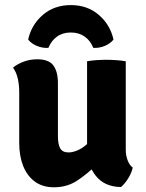

<svg xmlns="http://www.w3.org/2000/svg" viewBox="-20 -746 589 774"><path d="M487 -142.5Q487 -118.5 494.8 -99Q502.5 -79.5 515 -70.5Q511 -49.5 496.5 -26.5Q482 -3.5 467.5 8Q401 7 366 -37.5Q331 -82 331 -144.5V-499Q347 -502 368 -503.5Q389 -505 409 -505Q428.5 -505 449.2 -503.5Q470 -502 487 -499ZM57.5 -374Q57.5 -403.5 51.8 -429Q46 -454.5 32.5 -473.5Q50 -488 75.5 -497.5Q101 -507 130 -507Q177 -507 195.2 -482Q213.5 -457 213.5 -410.5V-197.5Q213.5 -164 222.8 -147.8Q232 -131.5 256.5 -131.5Q272 -131.5 292.2 -139.8Q312.5 -148 332.8 -167Q353 -186 368 -217V-80.5Q333 -46 292 -18.5Q251 9 197.5 9Q152 9 120.8 -13.8Q89.5 -36.5 73.5 -76.8Q57.5 -117 57.5 -169ZM437.5 -586.5Q424.5 -570 402 -560.8Q379.5 -551.5 356 -553Q345 -581.5 321.8 -598.2Q298.5 -615 265.5 -615Q232.5 -615 209.5 -598.2Q186.5 -581.5 175 -553Q151.5 -551.5 129 -560.8Q106.5 -570 93.5 -586.5Q106.5 -646 152.5 -685.8Q198.5 -725.5 265.5 -725.5Q332.5 -725.5 378.5 -685.8Q424.5 -646 437.5 -586.5Z"/></svg>

Font: Signika
Style: Bold
Weight: 700
Designer: Anna Giedry
Foundry: Anna Giedry
Version: Version 2.001